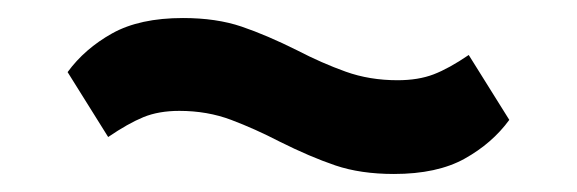

<svg xmlns="http://www.w3.org/2000/svg" viewBox="-20 -412 640 213"><path d="M417 -219Q380 -219 352 -228.5Q324 -238 290 -255Q263 -269 236.5 -279Q210 -289 179 -289Q156 -289 139 -282Q122 -275 100 -260L55 -332Q74 -358 104.5 -375Q135 -392 183 -392Q220 -392 248 -382.5Q276 -373 310 -356Q337 -342 363.5 -332.5Q390 -323 421 -323Q444 -323 461 -329.5Q478 -336 500 -351L545 -279Q526 -253 495.5 -236Q465 -219 417 -219Z"/></svg>

Font: IBM Plex Sans Arabic SmBld
Style: Regular
Weight: 600
Designer: Mike Abbink, Paul van der Laan, Pieter van Rosmalen, Wael Morcos, Khajak Apelian
Foundry: Bold Monday
Version: Version 1.005